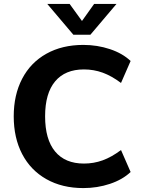

<svg xmlns="http://www.w3.org/2000/svg" viewBox="-20 -950 725 979"><path d="M50 -357Q50 -466 93 -548.5Q136 -631 216.5 -676Q297 -721 405 -721Q476 -721 540.5 -699.5Q605 -678 646 -639L597 -527Q549 -563 503.5 -579.5Q458 -596 408 -596Q312 -596 261 -535Q210 -474 210 -357Q210 -239 261 -177.5Q312 -116 408 -116Q458 -116 503.5 -132.5Q549 -149 597 -185L646 -73Q605 -34 540.5 -12.5Q476 9 405 9Q297 9 216.5 -36.5Q136 -82 93 -164.5Q50 -247 50 -357ZM460 -930H574L441 -773H354L221 -930H335L398 -843Z"/></svg>

Font: Muli ExtraBold
Style: Regular
Weight: 800
Designer: Vernon Adams
Foundry: Vernon Adams
Version: Version 2.000